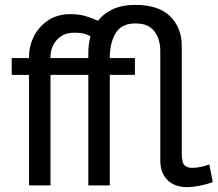

<svg xmlns="http://www.w3.org/2000/svg" viewBox="-20 -760 892 787"><path d="M99 0V-453H28V-522H99V-526Q99 -572 119.5 -612Q140 -652 178 -677Q216 -702 268 -702Q304 -702 330.5 -694Q357 -686 382 -675Q406 -706 444 -723Q482 -740 534 -740Q630 -740 677.5 -693Q725 -646 725 -572V-135Q725 -92 737 -82Q749 -72 766 -72Q787 -72 806 -76.5Q825 -81 838 -86L852 -14Q830 -5 800 1Q770 7 747 7Q696 7 666.5 -22Q637 -51 637 -103V-553Q637 -579 628 -604.5Q619 -630 597 -647Q575 -664 535 -664Q480 -664 456 -627Q432 -590 430 -531V-522H533V-453H430V0H342V-453H187V0ZM187 -529V-522H342V-540Q342 -579 351 -611Q333 -621 317.5 -623.5Q302 -626 285 -626Q252 -626 230.5 -611.5Q209 -597 198 -574.5Q187 -552 187 -529Z"/></svg>

Font: Raleway Medium
Style: Regular
Weight: 500
Designer: Matt McInerney, Pablo Impallari, Rodrigo Fuenzalida
Foundry: Matt McInerney, Pablo Impallari, Rodrigo Fuenzalida
Version: Version 4.026